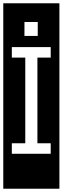

<svg xmlns="http://www.w3.org/2000/svg" viewBox="-32 -937 382 1170"><path d="M277 0V-64H196V-586H277V-650H40V-586H122V-64H40V0ZM-12 -917H330V213H-12ZM117 -718H198V-803H117Z"/></svg>

Font: Zilla Slab Regular Highlight
Style: Regular
Weight: 410
Designer: Typotheque Type Foundry
Foundry: Typotheque type foundry
Version: Version 1.0; 2017